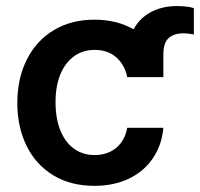

<svg xmlns="http://www.w3.org/2000/svg" viewBox="-20 -602 659 633"><path d="M399.4 -347.7Q391.6 -387.7 363.8 -412.6Q335.9 -437.5 292 -437.5Q253.4 -437.5 224.4 -416.7Q195.3 -396 179.2 -357.2Q163.1 -318.4 163.1 -265.6Q163.1 -211.4 179 -172.1Q194.8 -132.8 223.9 -111.8Q252.9 -90.8 292 -90.8Q334 -90.8 362.8 -114.3Q391.6 -137.7 399.4 -180.7H518.6Q513.7 -124.5 484.6 -81.1Q455.6 -37.6 405.8 -13.4Q356 10.7 291 10.7Q213.4 10.7 156 -23.9Q98.6 -58.6 67.9 -120.6Q37.1 -182.6 37.1 -262.7Q37.1 -343.3 68.4 -405.5Q99.6 -467.8 157 -502.4Q214.4 -537.1 291 -537.1Q365.2 -537.1 420.4 -505.4Q440.4 -542.5 477.8 -562.3Q515.1 -582 562.5 -582Q598.6 -582 619.1 -575.2V-488.3Q599.6 -492.2 585.9 -492.2Q552.7 -492.2 535.6 -476.1Q518.6 -460 518.6 -422.9V-347.7Z"/></svg>

Font: Pretendard GOV SemiBold
Style: Regular
Weight: 600
Designer: Base glyphs from Inter by Rasmus Andersson; Hangeul glyphs from Noto Sans CJK(Source Han Sans) by Jang Soo-young and Kan
Foundry: Kil Hyung-jin
Version: Version 1.309